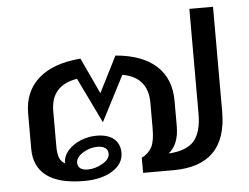

<svg xmlns="http://www.w3.org/2000/svg" viewBox="-49 -704 1005 776"><g transform="rotate(-5 454.0 -316.0)"><path d="M842 -644V-219Q842 0 625 0H502V-61Q531 -76 543.5 -100.5Q556 -125 556 -176V-279Q556 -384 453 -402L358 -218L269 -402Q215 -393 188.5 -362.5Q162 -332 162 -279V-137Q162 -108 168.5 -91Q175 -74 191 -66Q191 -95 211.5 -118Q232 -141 263.5 -153.5Q295 -166 327 -166Q373 -166 397.5 -145.5Q422 -125 422 -88Q422 -44 377.5 -16Q333 12 262 12Q162 12 111 -25.5Q60 -63 60 -137V-279Q60 -368 119 -420.5Q178 -473 290 -482L358 -336L432 -482Q540 -473 597 -421Q654 -369 654 -279V-176Q654 -103 612 -69Q684 -73 715 -108Q746 -143 746 -219V-644ZM240 -64Q240 -49 250.5 -41Q261 -33 281 -33Q311 -33 340.5 -50Q370 -67 370 -89Q370 -105 358.5 -113Q347 -121 327 -121Q296 -121 268 -103.5Q240 -86 240 -64Z"/></g></svg>

Font: KoHo SemiBold
Style: Regular
Weight: 600
Designer: Cadson Demak & Katatrad Team
Foundry: Cadson Demak Co.,Ltd.
Version: Version 1.000; ttfautohint (v1.6)